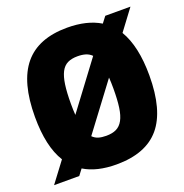

<svg xmlns="http://www.w3.org/2000/svg" viewBox="-136 -871 963 1003"><g transform="rotate(-20 346.0 -370.0)"><path d="M84 -113Q27 -204 27 -369Q27 -562 105 -656Q183 -750 344 -750Q454 -750 527 -706L553 -740H693L607 -625Q663 -531 663 -369Q663 -175 585 -82.5Q507 10 344 10Q234 10 164 -33L139 0H-1ZM227 -369Q227 -352 227.5 -336.5Q228 -321 229 -307L422 -565Q408 -579 389 -585Q370 -591 344 -591Q311 -591 288.5 -580Q266 -569 252.5 -543Q239 -517 233 -474.5Q227 -432 227 -369ZM344 -149Q378 -149 400.5 -160Q423 -171 437 -196.5Q451 -222 457 -264Q463 -306 463 -369Q463 -386 462.5 -401Q462 -416 461 -430L269 -174Q283 -160 301 -154.5Q319 -149 344 -149Z"/></g></svg>

Font: Encode Sans Compressed
Style: Black
Weight: 900
Designer: Pablo Impallari, Andres Torresi
Foundry: Pablo Impallari, Andres Torresi
Version: Version 1.000; ttfautohint (v1.00) -l 8 -r 50 -G 200 -x 14 -